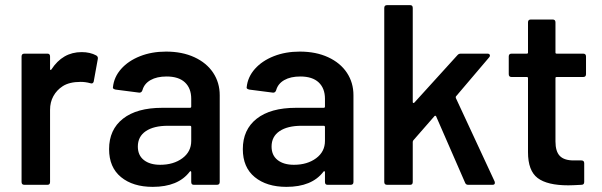

<svg xmlns="http://www.w3.org/2000/svg" viewBox="-20 -720 2346 748"><path d="M64 -11V-500Q64 -511 75 -511H165Q175 -511 175 -500V-451Q175 -448 176.5 -447.5Q178 -447 180 -449Q224 -517 298 -517Q331 -517 355 -504Q363 -499 361 -490L345 -402Q342 -392 331 -396Q313 -401 294 -401Q250 -401 224 -384Q201 -369 188 -345.5Q175 -322 175 -292V-11Q175 0 165 0H75Q64 0 64 -11Z M405 -139Q405 -215 459 -257.5Q513 -300 612 -300H720Q725 -300 725 -305V-335Q725 -376 700.5 -399Q676 -422 629 -422Q591 -422 566.5 -408Q542 -394 535 -369Q532 -359 523 -359L430 -371Q418 -374 420 -380Q424 -420 452 -451.5Q480 -483 525.5 -501Q571 -519 627 -519Q690 -519 737.5 -497Q785 -475 810.5 -436.5Q836 -398 836 -349V-11Q836 0 825 0H735Q725 0 725 -11V-49Q725 -52 723 -53Q721 -54 719 -51Q674 8 575 8Q498 8 451.5 -30Q405 -68 405 -139ZM604 -78Q656 -78 690.5 -103.5Q725 -129 725 -171V-225Q725 -230 720 -230H634Q579 -230 548 -209Q517 -188 517 -149Q517 -115 540.5 -96.5Q564 -78 604 -78Z M926 -139Q926 -215 980 -257.5Q1034 -300 1133 -300H1241Q1246 -300 1246 -305V-335Q1246 -376 1221.5 -399Q1197 -422 1150 -422Q1112 -422 1087.5 -408Q1063 -394 1056 -369Q1053 -359 1044 -359L951 -371Q939 -374 941 -380Q945 -420 973 -451.5Q1001 -483 1046.5 -501Q1092 -519 1148 -519Q1211 -519 1258.5 -497Q1306 -475 1331.5 -436.5Q1357 -398 1357 -349V-11Q1357 0 1346 0H1256Q1246 0 1246 -11V-49Q1246 -52 1244 -53Q1242 -54 1240 -51Q1195 8 1096 8Q1019 8 972.5 -30Q926 -68 926 -139ZM1125 -78Q1177 -78 1211.5 -103.5Q1246 -129 1246 -171V-225Q1246 -230 1241 -230H1155Q1100 -230 1069 -209Q1038 -188 1038 -149Q1038 -115 1061.5 -96.5Q1085 -78 1125 -78Z M1477 -11V-689Q1477 -700 1488 -700H1578Q1588 -700 1588 -689V-322Q1588 -320 1590 -319Q1592 -318 1594 -320L1762 -505Q1767 -511 1775 -511H1879Q1886 -511 1888 -506.5Q1890 -502 1886 -497L1756 -344Q1755 -341 1756 -338L1907 -13L1908 -8Q1908 0 1899 0H1804Q1795 0 1792 -8L1679 -267Q1678 -269 1676 -269Q1674 -269 1673 -268L1590 -173Q1588 -169 1588 -167V-11Q1588 0 1578 0H1488Q1477 0 1477 -11Z M2037 -127V-416Q2037 -420 2032 -420H1973Q1962 -420 1962 -431V-500Q1962 -511 1973 -511H2032Q2037 -511 2037 -515V-633Q2037 -644 2048 -644H2133Q2144 -644 2144 -633V-515Q2144 -511 2149 -511H2252Q2263 -511 2263 -500V-431Q2263 -420 2252 -420H2149Q2144 -420 2144 -416V-169Q2144 -130 2161 -112.5Q2178 -95 2215 -95H2245Q2256 -95 2256 -84V-11Q2256 0 2245 0Q2209 2 2194 2Q2112 2 2074.5 -26.5Q2037 -55 2037 -127Z"/></svg>

Font: Barlow GEO Semi Bold
Style: Regular
Weight: 600
Designer: Jeremy Tribby
Foundry: Tribby Type
Version: Version 1.408